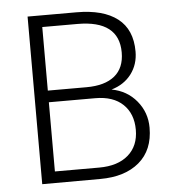

<svg xmlns="http://www.w3.org/2000/svg" viewBox="-48 -684 655 730"><g transform="rotate(-5 279.0 -319.0)"><path d="M313.5 -307.6H136.2V-43.5H305.2Q376.5 -43.5 416.5 -78.4Q456.5 -113.3 456.5 -174.6Q456.5 -235.8 419.2 -271.7Q381.8 -307.6 313.5 -307.6ZM136.2 -594.7V-352.1H283.7Q354 -352.1 391.4 -382.6Q428.7 -413.1 428.7 -472.2Q428.7 -594.7 270.5 -594.7ZM84 -639.2H270.5Q372.6 -639.2 427 -597.2Q481.4 -555.2 481.4 -471.2Q481.4 -421.9 453.9 -385.5Q426.3 -349.1 377.9 -335Q436.5 -324.2 472.9 -280.3Q509.3 -236.3 509.3 -178.2Q509.3 -92.8 454.6 -46.4Q399.9 0 305.2 0L84 0.5Z"/></g></svg>

Font: Yantramanav Light
Style: Regular
Weight: 300
Version: Version 1.001;PS 1.0;hotconv 1.0.72;makeotf.lib2.5.5900; ttf